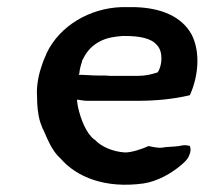

<svg xmlns="http://www.w3.org/2000/svg" viewBox="-20 -509 601 539"><path d="M84 -239C84 -215 86 -188 93 -166C95 -159 98 -154 100 -147H101V-146C114 -117 126 -85 150 -64C195 -12 275 21 383 6C423 0 462 -23 489 -46C496 -52 504 -59 509 -68C516 -82 516 -92 513 -99C507 -101 500 -102 493 -101C476 -97 466 -98 445 -96H444C431 -93 426 -94 412 -96L397 -99C380 -91 350 -81 331 -81C296 -83 263 -98 246 -117H245C221 -136 207 -174 199 -208C198 -214 197 -220 196 -229H199C209 -228 214 -226 226 -226H367C418 -226 467 -231 510 -241L513 -242L514 -244C537 -296 543 -363 518 -412C490 -463 432 -487 358 -489H321C232 -486 148 -437 111 -360C108 -351 103 -342 100 -333L95 -318C87 -294 82 -262 84 -239ZM201 -299C201 -300 203 -303 203 -304V-306C204 -315 207 -327 210 -335V-336C210 -339 212 -341 214 -345C231 -380 263 -401 305 -406C311 -407 315 -407 325 -408H330C371 -408 405 -402 421 -382C438 -364 436 -327 423 -306C405 -300 388 -296 366 -296H298C290 -296 284 -296 276 -297H255C237 -297 220 -299 201 -299Z"/></svg>

Font: Hussar Pisanka
Style: SbdKur
Weight: 600
Designer: Robert Jablonski
Foundry: Cannot Into Space Fonts
Version: Version 1.070